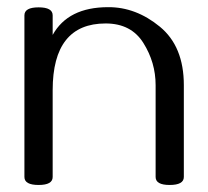

<svg xmlns="http://www.w3.org/2000/svg" viewBox="-20 -509 587 541"><path d="M458 12.2Q418.5 12.2 418.5 -10.3V-269Q418.5 -333 384 -387.9Q349.6 -442.9 277.8 -442.9Q128.4 -442.9 128.4 -254.9V-10.3Q128.4 12.2 88.9 12.2Q48.8 12.2 48.8 -10.3V-465.8Q48.8 -488.3 88.9 -488.3Q128.4 -488.3 128.4 -465.8V-410.6Q171.9 -488.8 284.7 -488.8Q362.8 -489.3 430.4 -433.8Q498 -378.4 498 -269V-10.3Q498 12.2 458 12.2Z"/></svg>

Font: Gayathri
Style: Regular
Weight: 400
Designer: Binoy Dominic <binoy.domenic@gmail.com>
Foundry: SMC
Version: Version 1.000